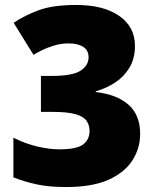

<svg xmlns="http://www.w3.org/2000/svg" viewBox="-20 -744 626 774"><path d="M524 -559Q524 -508 502 -471.5Q480 -435 444.5 -411.5Q409 -388 366 -376V-373Q452 -363 498.5 -321.5Q545 -280 545 -204Q545 -146 513.5 -97Q482 -48 416.5 -19Q351 10 247 10Q178 10 129 -0.5Q80 -11 34 -29V-189Q81 -165 130 -153.5Q179 -142 219 -142Q290 -142 315.5 -162Q341 -182 341 -216Q341 -240 328.5 -257.5Q316 -275 283.5 -284Q251 -293 189 -293H145V-438H190Q272 -438 304.5 -459Q337 -480 337 -513Q337 -542 315 -555.5Q293 -569 257 -569Q225 -569 196.5 -560Q168 -551 147 -540.5Q126 -530 115 -523L35 -652Q79 -682 136.5 -703Q194 -724 287 -724Q397 -724 460.5 -680Q524 -636 524 -559Z"/></svg>

Font: Noto Sans Arabic Blk
Style: Regular
Weight: 900
Designer: Monotype Design Team, Nadine Chahine, Nizar Qandah and Khaled Hosny
Foundry: Monotype Imaging Inc.
Version: Version 2.012; ttfautohint (v1.8.4.7-5d5b)